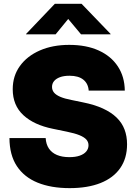

<svg xmlns="http://www.w3.org/2000/svg" viewBox="-20 -972 712 1002"><path d="M343.3 9.8Q246.6 9.8 176.3 -18.8Q106 -47.4 67.9 -105.2Q29.8 -163.1 29.3 -251.5H218.3Q220.2 -219.2 235.1 -197Q250 -174.8 277.1 -163.3Q304.2 -151.9 341.8 -151.9Q374 -151.9 396.2 -159.7Q418.5 -167.5 430.2 -181.6Q441.9 -195.8 441.9 -213.9Q441.9 -231 430.7 -243.7Q419.4 -256.3 394.8 -266.4Q370.1 -276.4 329.6 -284.7L256.3 -299.8Q157.2 -319.8 101.8 -371.1Q46.4 -422.4 46.4 -506.3Q46.4 -575.7 84 -627.7Q121.6 -679.7 188 -708.7Q254.4 -737.8 341.3 -737.8Q430.7 -737.8 495.1 -708.5Q559.6 -679.2 595 -625.5Q630.4 -571.8 631.3 -499H442.9Q440.4 -535.6 415 -556.2Q389.6 -576.7 342.8 -576.7Q313 -576.7 292.7 -569.1Q272.5 -561.5 262 -548.6Q251.5 -535.6 251.5 -518.6Q251.5 -501.5 262 -488.8Q272.5 -476.1 294.9 -466.6Q317.4 -457 353 -450.2L412.1 -438Q473.1 -425.8 516.8 -405.8Q560.5 -385.7 588.6 -358.4Q616.7 -331.1 629.9 -296.1Q643.1 -261.2 643.1 -219.2Q643.1 -146 607.4 -94.7Q571.8 -43.5 504.6 -16.8Q437.5 9.8 343.3 9.8ZM270.5 -793H116.2V-794.9L266.1 -952.1H405.8L557.1 -794.9V-793H402.8L335.9 -873Z"/></svg>

Font: Inter 20pt Black
Style: Regular
Weight: 900
Version: Version 4.001;git-66647c0bb